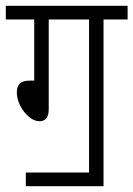

<svg xmlns="http://www.w3.org/2000/svg" viewBox="-20 -642 460 662"><path d="M69 -47H287V-575H148V-266Q148 -224 116 -224Q98 -224 80 -239Q62 -254 50 -277Q38 -300 38 -324Q38 -342 47.5 -353Q57 -364 82 -364H98V-575H0V-622H420V-575H337V0H69Z"/></svg>

Font: Noto Sans ExtraCondensed Light
Style: Regular
Weight: 300
Width: 2
Designer: Monotype Design Team
Foundry: Monotype Imaging Inc.
Version: Version 2.013; ttfautohint (v1.8.4.7-5d5b)